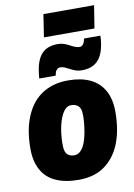

<svg xmlns="http://www.w3.org/2000/svg" viewBox="-103 -1018 763 1093"><g transform="rotate(-10 279.0 -472.0)"><path d="M262 10Q184 10 130 -14.5Q76 -39 48.5 -89Q21 -139 21 -212Q21 -261 28 -305.5Q35 -350 50 -388.5Q65 -427 87 -458Q109 -489 140.5 -511.5Q172 -534 211.5 -546Q251 -558 300 -558Q374 -558 426 -533.5Q478 -509 506 -459.5Q534 -410 534 -335Q534 -286 527 -241.5Q520 -197 505.5 -158.5Q491 -120 468.5 -89Q446 -58 416 -35.5Q386 -13 347.5 -1.5Q309 10 262 10ZM264 -132Q280 -133 293 -143.5Q306 -154 315.5 -171.5Q325 -189 331.5 -212.5Q338 -236 342 -261Q346 -286 348 -311Q350 -336 349 -358Q348 -390 331.5 -403.5Q315 -417 291 -416Q275 -416 262 -405Q249 -394 239.5 -376Q230 -358 223 -335Q216 -312 212 -287Q208 -262 206.5 -237.5Q205 -213 206 -192Q207 -158 223 -144.5Q239 -131 264 -132ZM140 -597Q141 -609 142.5 -621Q144 -633 146 -647Q157 -711 188.5 -741.5Q220 -772 278 -772Q296 -772 312.5 -766.5Q329 -761 343.5 -753Q358 -745 371.5 -739.5Q385 -734 398 -734Q405 -734 410.5 -737.5Q416 -741 419.5 -746Q423 -751 425 -756Q427 -762 428 -766.5Q429 -771 431 -777H525Q525 -765 524 -754Q523 -743 521 -732Q511 -665 478.5 -633Q446 -601 388 -601Q368 -601 352 -606.5Q336 -612 321.5 -620Q307 -628 294 -633.5Q281 -639 268 -639Q258 -639 251 -632.5Q244 -626 241 -620Q239 -614 238 -609.5Q237 -605 235 -597ZM207 -823 227 -954H520L499 -823Z"/></g></svg>

Font: Georama ExtraBold
Style: Italic
Weight: 800
Italic angle: -9°
Version: Version 1.001